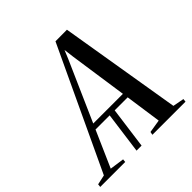

<svg xmlns="http://www.w3.org/2000/svg" viewBox="-261 -907 1066 1066"><g transform="rotate(-45 271.5 -374.0)"><path d="M216.5 0 249.5 -244.5H289L256 0ZM-68.5 0 -66.5 -18.5 -9 -31 327.5 -747.5 418 -748 537 -31 603 -18.5 601 0H341L344.5 -18.5L421.5 -31L391 -244H138.5L44.5 -30.5L129.5 -18.5L127.5 0ZM153 -276.5H386L336.5 -617.5L329 -678L308 -627.5Z"/></g></svg>

Font: Merriweather 144pt
Style: Italic
Weight: 400
Italic angle: -7.8°
Version: Version 2.101